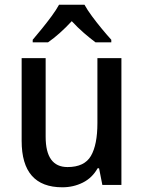

<svg xmlns="http://www.w3.org/2000/svg" viewBox="-20 -786 611 816"><path d="M496 -539V0H415L401 -71H395Q372 -30 332 -10Q292 10 245 10Q72 10 72 -187V-539H174V-205Q174 -76 267 -76Q339 -76 366.5 -123.5Q394 -171 394 -263V-539ZM339 -766Q351 -744 371 -717Q391 -690 412.5 -664Q434 -638 453 -617V-606H386Q363 -623 336.5 -646Q310 -669 285 -696Q233 -640 184 -606H119V-617Q137 -638 158.5 -664.5Q180 -691 199.5 -717.5Q219 -744 231 -766Z"/></svg>

Font: Noto Sans Tamil SemiCondensed Medium
Style: Regular
Weight: 500
Width: 4
Designer: Jelle Bosma - Monotype Design Team
Foundry: Monotype Imaging Inc.
Version: Version 2.004; ttfautohint (v1.8.4.7-5d5b)